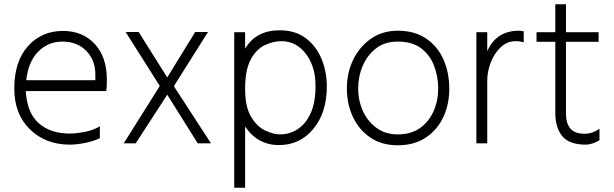

<svg xmlns="http://www.w3.org/2000/svg" viewBox="-20 -675 2878 900"><path d="M427 -299V-325Q427 -393 384.5 -436.5Q342 -480 272 -480Q206 -480 159.5 -433.5Q113 -387 103 -299ZM307 3Q194 3 120.5 -68.5Q47 -140 47 -260Q47 -387 111 -458.5Q175 -530 275 -530Q368 -530 424.5 -468.5Q481 -407 481 -301Q481 -266 478 -248H101Q106 -148 160.5 -98.5Q215 -49 307 -49Q337 -49 378 -57Q419 -65 448 -83V-27Q418 -13 378.5 -5Q339 3 307 3Z M969 -3H907L764 -231L616 -3H560L729 -272L569 -525H630L764 -312L895 -525H955L795 -271Z M1292 -45Q1338 -45 1376 -70Q1414 -95 1436.5 -145Q1459 -195 1459 -272Q1459 -364 1413.5 -423Q1368 -482 1299 -482Q1260 -482 1220.5 -463Q1181 -444 1155 -395.5Q1129 -347 1129 -259Q1129 -173 1157.5 -126.5Q1186 -80 1224.5 -62.5Q1263 -45 1292 -45ZM1129 205H1078V-524H1129V-447Q1180 -533 1291 -533Q1365 -533 1414 -495.5Q1463 -458 1487.5 -398Q1512 -338 1512 -270Q1512 -147 1449 -71Q1386 5 1288 5Q1187 5 1129 -82Z M1844 6Q1770 6 1717 -29.5Q1664 -65 1635 -125.5Q1606 -186 1606 -261Q1606 -335 1636 -396Q1666 -457 1719.5 -494Q1773 -531 1844 -531Q1924 -531 1978 -494Q2032 -457 2059 -395.5Q2086 -334 2086 -259Q2086 -185 2057.5 -125Q2029 -65 1975 -29.5Q1921 6 1844 6ZM1844 -45Q1907 -45 1949 -75Q1991 -105 2012.5 -154Q2034 -203 2034 -260Q2034 -317 2014.5 -367.5Q1995 -418 1953.5 -449Q1912 -480 1844 -480Q1784 -480 1743 -448.5Q1702 -417 1680.5 -367Q1659 -317 1659 -260Q1659 -203 1681.5 -154Q1704 -105 1745.5 -75Q1787 -45 1844 -45Z M2264 -3H2213V-524H2264V-435Q2306 -531 2413 -531Q2420 -531 2425 -530Q2430 -529 2435 -528V-476Q2420 -482 2397 -482Q2357 -482 2327 -453.5Q2297 -425 2280.5 -382.5Q2264 -340 2264 -298Z M2726 3Q2648 3 2615.5 -37Q2583 -77 2583 -146V-479H2495V-524H2583V-655H2633V-524H2786V-479H2633V-143Q2633 -97 2653.5 -72.5Q2674 -48 2721 -48Q2740 -48 2759 -55Q2778 -62 2790 -72V-18Q2777 -9 2759 -3Q2741 3 2726 3Z"/></svg>

Font: LXGW 975 Gothic SC 200W
Style: Regular
Weight: 200
Version: Version 2.01;February 25, 2021